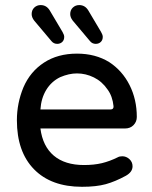

<svg xmlns="http://www.w3.org/2000/svg" viewBox="-20 -718 593 749"><path d="M45.9 -249Q45.9 -315.4 71.3 -377Q97.7 -438.5 151.4 -473.6Q205.1 -508.8 280.3 -508.8Q352.5 -508.8 406.2 -475.6Q457 -442.4 485.4 -386.2Q513.7 -330.1 513.7 -261.7Q513.7 -243.2 501 -230Q488.3 -216.8 467.8 -216.8H137.7Q146.5 -147.5 189.9 -110.8Q233.4 -74.2 307.6 -74.2Q346.7 -74.2 377.4 -81.5Q408.2 -88.9 439.5 -104.5Q446.3 -108.4 457 -108.4Q472.7 -108.4 484.9 -97.2Q497.1 -85.9 497.1 -69.3Q497.1 -46.9 470.7 -32.2Q429.7 -9.8 392.6 0.5Q355.5 10.7 299.8 10.7Q179.7 10.7 112.8 -57.6Q45.9 -126 45.9 -249ZM411.1 -291Q423.8 -291 422.9 -303.7Q418.9 -342.8 399.4 -369.1Q377.9 -400.4 346.2 -416Q314.5 -431.6 280.3 -431.6Q249 -431.6 214.8 -417Q180.7 -400.4 160.6 -367.7Q140.6 -335 137.7 -291ZM180.7 -557.6 113.3 -637.7Q103.5 -650.4 103.5 -663.1Q103.5 -678.7 113.8 -688.5Q124 -698.2 138.7 -698.2Q161.1 -698.2 173.8 -677.7L223.6 -593.8Q230.5 -582 230.5 -574.2Q230.5 -561.5 222.7 -554.2Q214.8 -546.9 203.1 -546.9Q189.5 -546.9 180.7 -557.6ZM289.1 -698.2Q311.5 -698.2 324.2 -677.7L374 -593.8Q380.9 -582 380.9 -574.2Q380.9 -561.5 373 -554.2Q365.2 -546.9 353.5 -546.9Q339.8 -546.9 331.1 -557.6L263.7 -637.7Q253.9 -650.4 253.9 -663.1Q253.9 -678.7 264.2 -688.5Q274.4 -698.2 289.1 -698.2Z"/></svg>

Font: jf-openhuninn-2.0
Style: Regular
Weight: 400
Designer: [Kosugi Maru]
Designed by MOTOYA      

[Varela Round]
Joe Prince (Latin component); Avraham Cornfeld (Hebrew component)
Foundry: justfont CO.,LTD.
Version: 2.0